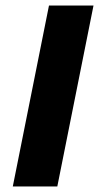

<svg xmlns="http://www.w3.org/2000/svg" viewBox="-20 -670 356 690"><path d="M26 0 156 -650H316L186 0Z"/></svg>

Font: Source Sans 3 Black
Style: Italic
Weight: 900
Italic angle: -11°
Designer: Paul D. Hunt
Foundry: Adobe
Version: Version 3.052;hotconv 1.1.0;makeotfexe 2.6.0